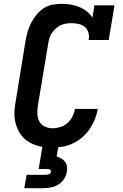

<svg xmlns="http://www.w3.org/2000/svg" viewBox="-20 -763 640 1003"><path d="M255 8Q231 8 208 5Q185 2 164 -5.5Q143 -13 124.5 -25.5Q106 -38 92.5 -55Q79 -72 70.5 -92.5Q62 -113 58 -135.5Q54 -158 55.5 -181.5Q57 -205 61 -228L114 -553Q118 -576 125 -599.5Q132 -623 143.5 -645Q155 -667 171.5 -687Q188 -707 209 -720.5Q230 -734 254.5 -738.5Q279 -743 302 -743Q326 -743 349.5 -739Q373 -735 394 -726.5Q415 -718 433 -704Q451 -690 463 -671L473 -735H578L548 -554H443Q447 -573 442 -591.5Q437 -610 424 -621.5Q411 -633 392.5 -637.5Q374 -642 355 -642Q341 -642 326 -640Q311 -638 297.5 -631.5Q284 -625 272 -614.5Q260 -604 251.5 -591.5Q243 -579 238.5 -565Q234 -551 232 -536L178 -212Q174 -190 175 -168.5Q176 -147 185.5 -129Q195 -111 214 -102Q233 -93 255 -93Q275 -93 295.5 -99.5Q316 -106 332.5 -120.5Q349 -135 358.5 -154Q368 -173 372 -194H491Q486 -166 475.5 -140Q465 -114 449 -90Q433 -66 410.5 -46.5Q388 -27 362 -14.5Q336 -2 309 3Q282 8 255 8ZM107 220 119 150H219Q227 150 236 146.5Q245 143 246 135Q246 135 246 135Q246 135 246 135Q247 131 245 127.5Q243 124 239.5 122.5Q236 121 232 120.5Q228 120 224 120H182L202 0H285L276 55Q289 58 300.5 65Q312 72 320 82.5Q328 93 330 107Q332 121 329 135Q326 154 314.5 172Q303 190 285 201Q267 212 247 216Q227 220 207 220Z"/></svg>

Font: Iosevka Curly Slab ExObl
Style: Bold
Weight: 700
Width: 7
Italic angle: -9°
Monospace: yes
Designer: Belleve Invis
Foundry: Belleve Invis
Version: Version 11.0.0; ttfautohint (v1.8.3)